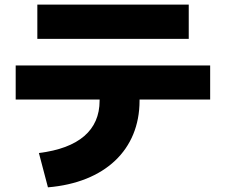

<svg xmlns="http://www.w3.org/2000/svg" viewBox="-20 -760 978 831"><path d="M148.4 -97.7 187.5 50.8C433.6 30.3 584 -111.3 584 -324.2V-329.1H889.6V-476.6H47.9V-329.1H411.1V-324.2C411.1 -196.3 321.3 -119.1 148.4 -97.7ZM141.6 -591.8H796.9V-740.2H141.6Z"/></svg>

Font: Pretendard Black
Style: Regular
Weight: 900
Designer: Base glyphs from Inter by Rasmus Andersson; Hangeul glyphs from Noto Sans CJK(Source Han Sans) by Jang Soo-young and Kan
Foundry: Kil Hyung-jin
Version: Version 1.309;Glyphs 3.2 (3225)